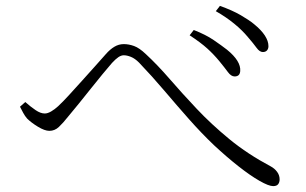

<svg xmlns="http://www.w3.org/2000/svg" viewBox="-20 -711 1040 653"><path d="M726 -503Q707 -526 685 -546Q663 -566 625 -591L639 -609Q680 -593 707 -574.5Q734 -556 752 -542Q800 -503 797 -469Q796 -459 791 -455Q786 -451 778 -451Q766 -451 755 -466Q744 -481 726 -503ZM823 -585Q804 -608 776.5 -630.5Q749 -653 714 -673L728 -691Q770 -676 798.5 -659.5Q827 -643 844 -629Q893 -589 893 -554Q893 -545 888 -539.5Q883 -534 874 -534Q863 -534 852.5 -548.5Q842 -563 823 -585ZM48 -348 66 -364Q84 -348 101 -336.5Q118 -325 132 -325Q142 -325 154 -332Q166 -339 178 -350Q195 -366 216 -389Q237 -412 260 -437.5Q283 -463 304 -486.5Q325 -510 340 -527Q354 -543 369 -552Q384 -561 401 -561Q418 -561 436 -554.5Q454 -548 476 -527Q515 -491 557 -442.5Q599 -394 649 -341Q699 -288 760.5 -237.5Q822 -187 901 -145Q914 -138 922.5 -126.5Q931 -115 931 -101Q931 -91 926 -84.5Q921 -78 909 -78Q894 -78 862.5 -96Q831 -114 791 -145.5Q751 -177 708 -217Q665 -258 623 -305.5Q581 -353 539 -402.5Q497 -452 453 -498Q439 -512 425.5 -517.5Q412 -523 401 -523Q392 -523 382.5 -516.5Q373 -510 361 -497Q348 -482 328.5 -458.5Q309 -435 288.5 -409Q268 -383 248 -358.5Q228 -334 213 -316Q194 -292 180 -279Q166 -266 148 -266Q132 -266 109 -280Q86 -294 72 -308Q65 -316 59 -327Q53 -338 48 -348Z"/></svg>

Font: Early Summer Mincho VF
Style: Regular
Weight: 250
Designer: GuiWonder
Version: Version 1.002